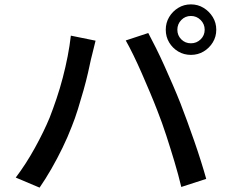

<svg xmlns="http://www.w3.org/2000/svg" viewBox="-20 -843 1040 878"><path d="M791 -707Q791 -681 809 -663Q827 -645 853 -645Q879 -645 897.5 -663Q916 -681 916 -707Q916 -733 897.5 -751.5Q879 -770 853 -770Q827 -770 809 -751.5Q791 -733 791 -707ZM738 -707Q738 -739 753.5 -765Q769 -791 795 -807Q821 -823 853 -823Q885 -823 911 -807Q937 -791 953 -765Q969 -739 969 -707Q969 -675 953 -649Q937 -623 911 -607.5Q885 -592 853 -592Q821 -592 795 -607.5Q769 -623 753.5 -649Q738 -675 738 -707ZM207 -305Q223 -346 238.5 -392Q254 -438 267 -487.5Q280 -537 289.5 -586Q299 -635 304 -680L417 -657Q414 -644 410 -628.5Q406 -613 402.5 -598Q399 -583 396 -572Q391 -548 382.5 -510.5Q374 -473 362 -430.5Q350 -388 336.5 -344.5Q323 -301 308 -264Q290 -217 266 -167.5Q242 -118 215 -71Q188 -24 161 15L52 -31Q99 -93 140 -167.5Q181 -242 207 -305ZM700 -336Q685 -375 666.5 -419Q648 -463 628.5 -507.5Q609 -552 590 -591Q571 -630 555 -658L658 -692Q673 -664 692.5 -625Q712 -586 732 -541.5Q752 -497 771 -453Q790 -409 805 -371Q819 -335 835.5 -290Q852 -245 868.5 -197.5Q885 -150 899 -105.5Q913 -61 923 -25L809 12Q796 -43 778 -103Q760 -163 740.5 -223Q721 -283 700 -336Z"/></svg>

Font: Noto Sans KR Medium
Style: Regular
Weight: 500
Designer: Ryoko NISHIZUKA  (kana, bopomofo & ideographs); Paul D. Hunt (Latin, Greek & Cyrillic); Sandoll Communications , Soo-you
Foundry: Adobe
Version: Version 2.004-H2;hotconv 1.0.118;makeotfexe 2.5.65603